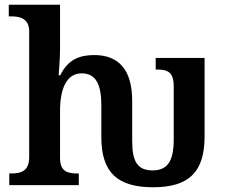

<svg xmlns="http://www.w3.org/2000/svg" viewBox="-20 -780 975 809"><path d="M625 9C776 9 842 -55 842 -205V-536H636V-487H640C685 -487 712 -478 712 -416V-192C712 -100 685 -62 623 -62C559 -62 537 -100 537 -185V-354C537 -489 478 -548 377 -548C315 -548 266 -529 234 -463H227C227 -463 233 -528 233 -574V-760H17V-711H28C62 -711 103 -703 103 -648V-119C103 -58 69 -49 24 -49H19V0H312V-49H308C264 -49 233 -57 233 -115V-313C233 -401 258 -471 324 -471C386 -471 407 -421 407 -335V-202C407 -53 475 9 625 9Z"/></svg>

Font: Noto Serif SemiBold
Style: Regular
Weight: 600
Designer: Monotype Design Team
Foundry: Monotype Imaging Inc.
Version: Version 2.013